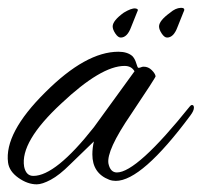

<svg xmlns="http://www.w3.org/2000/svg" viewBox="-29 -476 526 501"><path d="M67 5Q43 5 19 -12Q-5 -29 -8 -52Q-18 -129 89 -235Q195 -341 280 -341Q303 -341 316 -330Q323 -323 326.5 -311Q330 -299 332 -299Q336 -299 339 -300.5Q342 -302 346 -302Q358 -302 367 -293Q376 -284 377 -277Q378 -275 313 -178Q248 -83 254 -49Q259 -26 276 -26Q328 -26 466 -198Q469 -202 472 -202Q477 -202 477 -195Q477 -187 468 -175Q341 -4 273 -4Q264 -4 256 -7Q212 -24 212 -73Q212 -90 216 -107L154 -47Q126 -19 103.5 -7Q81 5 67 5ZM58 -17Q116 -17 216 -144L322 -290Q314 -304 296 -304Q235 -304 131 -206Q23 -106 34 -41Q39 -17 58 -17ZM407 -378Q400 -378 393 -388.5Q386 -399 386 -407Q386 -422 415 -443Q429 -455 442.5 -455.5Q456 -456 450 -445L434 -405Q424 -378 407 -378ZM286 -378Q279 -378 272 -388.5Q265 -399 265 -407Q265 -422 294 -443Q314 -455 324 -454Q334 -453 329 -445L313 -405Q303 -378 286 -378Z"/></svg>

Font: Alex Brush
Style: Regular
Weight: 400
Designer: Robert E. Leuschke
Foundry: Robert E. Leuschke
Version: Version 1.111; ttfautohint (v1.8.4.7-5d5b)